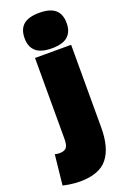

<svg xmlns="http://www.w3.org/2000/svg" viewBox="-247 -847 737 1124"><g transform="rotate(-20 121.0 -285.0)"><path d="M269 -550V-34Q269 91 217.5 155.5Q166 220 45 220Q30 220 12 218.5Q-6 217 -25 214Q-44 211 -60 207L-40 19Q-32 21 -25.5 22Q-19 23 -12 23Q19 23 31.5 8.5Q44 -6 44 -47V-550ZM157 -569Q90 -569 58 -597Q26 -625 26 -679Q26 -735 58 -762.5Q90 -790 157 -790Q224 -790 256 -762.5Q288 -735 288 -679Q288 -625 256.5 -597Q225 -569 157 -569Z"/></g></svg>

Font: Georama Black
Style: Regular
Weight: 900
Designer: Jean-Baptiste Levee
Foundry: Production Type
Version: Version 1.001